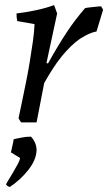

<svg xmlns="http://www.w3.org/2000/svg" viewBox="-20 -482 426 756"><path d="M63 0 53 -16Q58 -40 65.5 -76Q73 -112 81.5 -153.5Q90 -195 97 -237.5Q104 -280 109.5 -319Q115 -358 116 -387L48 -399Q45 -411 45 -429Q80 -433 120.5 -441.5Q161 -450 193 -462L205 -429L163 -234L169 -232Q189 -268 207 -298Q225 -328 242.5 -354.5Q260 -381 278 -404.5Q296 -428 315 -450Q323 -452 334.5 -453Q346 -454 358 -455.5Q370 -457 378 -457L386 -444L360 -358Q349 -356 338.5 -352Q328 -348 317.5 -342.5Q307 -337 296 -330Q277 -317 259 -299.5Q241 -282 223 -260Q205 -238 188 -211.5Q171 -185 154 -155L124 0ZM19 254Q15 254 9.5 250Q4 246 4 244Q4 242 12 229Q20 216 30.5 198.5Q41 181 49.5 165Q58 149 59 140L23 118Q24 114 26.5 102.5Q29 91 31.5 79.5Q34 68 34 66Q44 64 63.5 60Q83 56 102 56Q113 68 118.5 81.5Q124 95 124 109Q123 147 92 186.5Q61 226 19 254Z"/></svg>

Font: Labrada
Style: Italic
Weight: 400
Italic angle: -7°
Designer: Mercedes Jáuregui
Foundry: Omnibus-Type Team
Version: Version 1.000